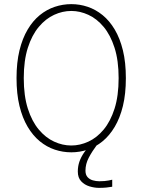

<svg xmlns="http://www.w3.org/2000/svg" viewBox="-20 -726 690 929"><path d="M325 11Q284 11 245 -2Q206 -15 172.5 -42.5Q139 -70 113.8 -112.5Q88.5 -155 74.2 -213.5Q60 -272 60 -348Q60 -423.5 74.2 -482Q88.5 -540.5 113.8 -583Q139 -625.5 172.5 -652.8Q206 -680 245 -693Q284 -706 325 -706Q366 -706 404.5 -693Q443 -680 476.5 -652.8Q510 -625.5 535.2 -583Q560.5 -540.5 574.8 -482Q589 -423.5 589 -348Q589 -272 574.8 -213.5Q560.5 -155 535.2 -112.5Q510 -70 476.5 -42.5Q443 -15 404.5 -2Q366 11 325 11ZM325 -22Q367 -22 407.8 -40.8Q448.5 -59.5 481.5 -99Q514.5 -138.5 534.2 -200.2Q554 -262 554 -348Q554 -433.5 534.2 -495Q514.5 -556.5 481.5 -596Q448.5 -635.5 407.8 -654.2Q367 -673 325 -673Q282.5 -673 241.8 -654.2Q201 -635.5 167.8 -596Q134.5 -556.5 114.8 -495Q95 -433.5 95 -348Q95 -262 114.8 -200.2Q134.5 -138.5 167.8 -99Q201 -59.5 241.8 -40.8Q282.5 -22 325 -22ZM523 143.5V177.5Q509.5 180 494.2 181.5Q479 183 459 183Q437 183 413 175.8Q389 168.5 372.8 151.2Q356.5 134 356.5 104Q356.5 78.5 364.2 56.2Q372 34 386 13.5Q400 -7 417.5 -27H450.5Q425.5 6.5 409.5 37Q393.5 67.5 393.5 100Q393.5 119.5 403.5 130.8Q413.5 142 429 146.5Q444.5 151 460.5 151Q474.5 151 485.8 150Q497 149 506.2 147.2Q515.5 145.5 523 143.5Z"/></svg>

Font: Trispace Thin Thin
Style: Regular
Weight: 250
Version: Version 1.210